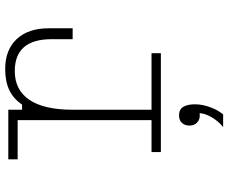

<svg xmlns="http://www.w3.org/2000/svg" viewBox="-90 -550 880 740"><g transform="rotate(-90 350.0 -180.0)"><path d="M106 -588H297V-535H317Q339 -568 372.5 -584Q406 -600 454 -600Q528 -600 569.5 -555.5Q611 -511 611 -433V-340H569V-421Q569 -563 446 -563Q373 -563 335 -506.5Q297 -450 297 -339V-36H515V0H134V-36H257V-552H106ZM275 150Q258 150 247 139Q236 128 236 110Q236 92 246.5 81Q257 70 275 70Q293 70 303.5 81Q314 92 314 110Q314 128 303.5 139Q293 150 275 150ZM230 240Q253 222 268.5 195Q284 168 284 146L275 70Q298 70 308 86Q318 102 318 132Q318 159 307 189.5Q296 220 279 240Z"/></g></svg>

Font: Martian Mono SemiExpanded Thin
Style: Regular
Weight: 250
Monospace: yes
Version: Version 0.930